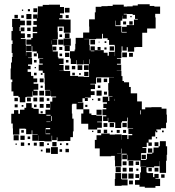

<svg xmlns="http://www.w3.org/2000/svg" viewBox="-20 -719 825 903"><path d="M760 -31H766V9H764V37H761V94H731V39H730V63H705V68H669V92H673V95H700V114H706V99H726V119H711V122H733V156H711V164H661V159H636V150H615V128H636V119H639V92H643V66H667V65H640V36H579V9H577V30H555V8H576V4H552V35H551V64H521V35H520V14H503V16H449V-21H426V-61H434V-83H456V-91H496V-86H520V-87H552V-62H553V-84H579V-65H584V-83H602V-89H584V-113H606V-115H580V-147H581V-166H578V-149H554V-143H550V-117H522V-143H518V-144H489V-165H487V-150H465V-172H480V-177H462V-205H480V-211H466V-231H483V-238H463V-264H489V-244H494V-263H509V-265H490V-294H489V-328H493V-354H516V-355H433V-354H432V-325H405V-322H427V-300H407V-290H425V-272H407V-260H380V-258H393V-244H379V-257H368V-239H346V-237H372V-205H340V-231H320V-227H318V-185H320V-161H326V-101H323V-74H311V-56H282V-55H250V-73H247V-60H225V-81H223V-54H189V-56H161V-82H160V-57H132V-85H157V-87H132V-106H129V-88H103V-113H98V-114H71V-86H41V-115H40V-138H33V-184H46V-201H66V-184H74V-203H95V-212H103V-234H129V-212H137V-207H162V-184H169V-183H194V-203H216V-241H226V-261H244V-265H220V-291H219V-268H193V-294H216V-296H191V-325H190V-354H189V-376H181V-387H162V-415H181V-420H165V-442H183V-444H159V-468H153V-477H132V-502H129V-478H103V-504H127V-509H104V-533H127V-540H134V-563H155V-569H134V-593H153V-602H137V-620H153V-631H136V-651H156V-634H157V-660H158V-689H181V-696H210V-697H262V-686H281V-656H262V-649H274V-633H258V-628H283V-627H312V-565H280V-594H251V-567H252V-535H228V-534H249V-508H226V-483H227V-500H245V-482H228V-477H252V-450H255V-444H279V-418H259V-414H279V-388H259V-387H282V-385H310V-362H347V-359H374V-357H399V-383H398V-417H372V-436H371V-416H341V-436H339V-418H313V-444H309V-478H331V-486H334V-513H336V-541H371V-566H400V-594H399V-628H426V-661H430V-687H457V-690H486V-691H510V-697H562V-688H578V-689H604V-693H628V-699H684V-691H706V-688H733V-654H710V-637H712V-585H672V-565H649V-498H620V-497H611V-476H581V-497H576V-481H556V-501H552V-475H551V-446H530V-443H548V-419H530V-415H550V-387H529V-386H551V-361H556V-338H563V-332H587V-310H595V-280H625V-242H647V-205H663V-214H692V-215H740V-208H763V-180H765V-142H761V-116H737V-110H715V-105H720V-97H712V-102H710V-77H694V-63H679V-49H694V-33H678V-48H670V-27H650V-23H668V1H644V7H643V33H667V30H671V4H696V-1H702V-25H726V-31H732V-55H760ZM285 -682H307V-660H285ZM137 -680H155V-662H137ZM111 -676H121V-666H111ZM83 -674H89V-668H83ZM578 -653V-654H562V-651H576V-631H556V-645H555V-622H547V-600H525V-622H523V-596H551V-567H552V-566H576V-569H554V-593H576V-601H610V-627H628V-630H615V-649H604V-653ZM104 -653H128V-629H104ZM48 -649H64V-633H48ZM303 -648V-634H289V-648ZM80 -647H92V-635H80ZM593 -644H599V-638H593ZM34 -333H38V-345H30V-397H32V-425H36V-451H39V-470H35V-512H39V-529H34V-573H40V-592H37V-630H75V-622H97V-600H75V-592H72V-573H77V-590H95V-572H78V-562H97V-540H78V-536H101V-507H102V-457H103V-474H129V-448H112V-446H131V-416H112V-409H124V-393H110V-381H126V-362H137V-350H155V-332H138V-325H160V-297H138V-292H157V-270H135V-289H133V-264H105V-262H99V-238H73V-262H67V-268H43V-289H34ZM105 -622H127V-600H105ZM588 -619H604V-603H588ZM573 -604H559V-618H573ZM108 -589H124V-573H108ZM258 -589H274V-573H258ZM285 -540V-562H307V-540ZM520 -455H521V-475H520V-504H519V-508H493V-531H486V-539H464V-560H460V-537H432V-535H400V-536H376V-535H400V-507H402V-482H406V-501H426V-483H468V-471H486V-457H492V-475H520ZM124 -543H108V-559H124ZM272 -557V-545H260V-557ZM279 -538H313V-504H279ZM254 -533H278V-509H254ZM427 -510H405V-532H427ZM223 -529H222V-511H223ZM472 -525H480V-517H472ZM444 -523H448V-519H444ZM284 -503H308V-479H284ZM516 -481H496V-501H516ZM259 -498H273V-484H259ZM453 -484H439V-498H453ZM481 -486H471V-496H481ZM424 -481H407V-478H424ZM577 -450H555V-472H577ZM286 -471H306V-451H286ZM605 -470V-452H587V-470ZM153 -454H139V-468H153ZM272 -467V-455H260V-467ZM402 -419V-440H400V-419ZM140 -437H152V-425H140ZM290 -425V-437H302V-425ZM345 -412H367V-390H345ZM375 -412H397V-390H375ZM306 -391H286V-411H306ZM318 -409H334V-393H318ZM149 -404V-398H143V-404ZM396 -381V-361H376V-381ZM152 -365H140V-377H152ZM332 -377V-365H320V-377ZM172 -367V-375H180V-367ZM360 -375V-367H352V-375ZM436 -351H456V-331H436ZM185 -332H167V-350H185ZM468 -349H484V-333H468ZM452 -317V-305H440V-317ZM181 -316V-306H171V-316ZM434 -293H458V-269H434ZM187 -270H165V-292H187ZM483 -288V-274H469V-288ZM166 -261H186V-241H166ZM125 -260V-242H107V-260ZM137 -260H155V-242H137ZM48 -259H64V-243H48ZM200 -245V-257H212V-245ZM440 -245V-257H452V-245ZM419 -254V-248H413V-254ZM519 -254H518V-244H519ZM167 -230H185V-212H167ZM215 -212H197V-230H215ZM63 -228V-214H49V-228ZM152 -227V-215H140V-227ZM391 -226V-216H381V-226ZM90 -225V-217H82V-225ZM362 -137V-185H372V-205H400V-185H410V-178H433V-175H460V-147H437V-144H459V-118H437V-110H395V-137ZM458 -179H434V-203H458ZM639 -181H642V-200H639ZM181 -196V-186H171V-196ZM198 -175H218V-179H198ZM223 -173H220V-150H223ZM217 -147H198V-145H217ZM496 -141H516V-121H496ZM556 -141H576V-121H556ZM467 -140H485V-122H467ZM216 -117H195V-88H216V-91H196V-111H216ZM438 -93V-109H454V-93ZM484 -109V-93H468V-109ZM529 -94V-108H543V-94ZM573 -108V-94H559V-108ZM80 -95V-107H92V-95ZM510 -105V-97H502V-105ZM750 -105V-97H742V-105ZM419 -98H413V-104H419ZM68 -59H44V-83H68ZM96 -61H76V-81H96ZM122 -65H110V-77H122ZM713 -68V-74H719V-68ZM186 -31H166V-51H186ZM226 -31V-51H246V-31ZM725 -32H707V-50H725ZM94 -33H78V-49H94ZM153 -34H139V-48H153ZM121 -36H111V-46H121ZM291 -36V-46H301V-36ZM202 -37V-45H210V-37ZM262 -37V-45H270V-37ZM59 -38H53V-44H59ZM252 5H220V-27H252ZM216 -1H196V-21H216ZM676 -1V-21H696V-1ZM549 2H531V3H551V-20H549ZM304 -3H288V-19H304ZM272 -5H260V-17H272ZM180 -7H172V-15H180ZM666 9V29H646V9ZM585 38H607V60H585ZM557 40H575V58H557ZM618 41H634V57H618ZM524 91V67H548V91ZM575 88H557V70H575ZM605 70V88H587V70ZM725 70V88H707V70ZM694 71V87H678V71ZM631 74V84H621V74ZM550 123H552V125H580V153H552V155H520V123H522V95H550ZM578 121H554V97H578ZM608 121H584V97H608ZM635 118H617V100H635ZM754 117H738V101H754ZM605 148H587V130H605Z"/></svg>

Font: Rubik-Storm
Style: Regular
Weight: 400
Designer: NaN (generative design), Hubert & Fischer (Rubik source font outlines)
Foundry: NaN, Hubert & Fischer
Version: Version 1.000